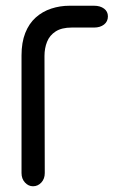

<svg xmlns="http://www.w3.org/2000/svg" viewBox="-20 -646 439 669"><path d="M222 -626H308Q329 -626 342.5 -616Q356 -606 356 -589Q356 -571 342.5 -560.5Q329 -550 308 -550H230Q195 -550 174 -536.5Q153 -523 144 -500.5Q135 -478 135 -451L136 -43Q136 -23 124 -10Q112 3 95 3Q79 3 67 -10Q55 -23 55 -43V-453Q55 -498 68 -531Q81 -564 104.5 -585Q128 -606 158.5 -616Q189 -626 222 -626Z"/></svg>

Font: Beiruti Medium
Style: Regular
Weight: 500
Designer: Arlette Boutros
Foundry: Boutros
Version: Version 1.41